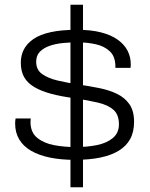

<svg xmlns="http://www.w3.org/2000/svg" viewBox="-20 -743 636 812"><path d="M278 49V-723H331V49ZM296 -67Q238 -67 191.5 -76.5Q145 -86 112 -105Q79 -124 61.5 -153Q44 -182 44 -221Q44 -226 44.5 -232Q45 -238 46 -242H110Q110 -239 109.5 -234.5Q109 -230 109 -227Q109 -183 137.5 -160Q166 -137 209.5 -129Q253 -121 298 -121Q349 -121 390.5 -129.5Q432 -138 457.5 -159.5Q483 -181 483 -217Q483 -258 460 -278.5Q437 -299 394.5 -309Q352 -319 292 -328Q239 -335 197.5 -346Q156 -357 126.5 -374Q97 -391 82.5 -416Q68 -441 68 -478Q68 -509 81 -534Q94 -559 121.5 -578Q149 -597 194.5 -607Q240 -617 306 -617Q365 -617 407.5 -606Q450 -595 478 -575Q506 -555 519.5 -528.5Q533 -502 533 -472Q533 -468 533 -465.5Q533 -463 532 -456H468V-461Q468 -504 444.5 -526Q421 -548 384.5 -556Q348 -564 307 -564Q277 -564 246 -561Q215 -558 189.5 -549Q164 -540 148.5 -524Q133 -508 133 -482Q133 -448 158 -430Q183 -412 223.5 -402.5Q264 -393 310 -386Q357 -379 399.5 -370.5Q442 -362 475 -346Q508 -330 527.5 -302Q547 -274 547 -228Q547 -185 530.5 -155Q514 -125 482 -105.5Q450 -86 403.5 -76.5Q357 -67 296 -67Z"/></svg>

Font: Archivo Expanded ExtraLight
Style: Regular
Weight: 250
Width: 7
Designer: Hector Gatti
Foundry: Omnibus-Type
Version: Version 2.001